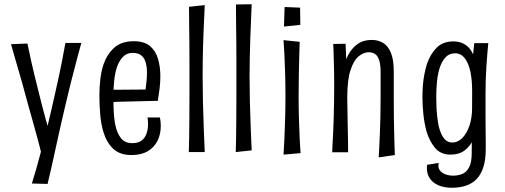

<svg xmlns="http://www.w3.org/2000/svg" viewBox="-20 -718 2376 904"><path d="M204 148 130 146Q141 111 151 76Q161 41 170 6.5Q179 -28 188 -62.5Q197 -97 205.5 -131.5Q214 -166 222 -201Q230 -236 238 -272Q248 -317 256 -353Q264 -389 271.5 -427.5Q279 -466 288 -516H363Q354 -484 346.5 -455.5Q339 -427 331.5 -398Q324 -369 315.5 -336.5Q307 -304 298 -265Q288 -223 278 -180Q268 -137 258.5 -94.5Q249 -52 240 -10.5Q231 31 222 71Q213 111 204 148ZM176 9Q170 -16 163 -42Q156 -68 148.5 -95.5Q141 -123 133 -151.5Q125 -180 116.5 -210Q108 -240 100 -270Q91 -304 83 -332.5Q75 -361 67 -388Q59 -415 50.5 -444.5Q42 -474 32 -510L109 -513Q120 -462 128 -425Q136 -388 144.5 -355Q153 -322 163 -281Q171 -250 178.5 -219.5Q186 -189 194.5 -159Q203 -129 211.5 -99Q220 -69 229 -38Z M599 12Q544 12 513 -17.5Q482 -47 467 -96Q456 -133 452 -177Q448 -221 448 -269Q448 -309 452.5 -346Q457 -383 467 -414Q484 -463 518 -493.5Q552 -524 610 -524Q658 -524 685 -502Q712 -480 723.5 -442.5Q735 -405 735 -359Q735 -331 731.5 -302Q728 -273 723 -243L665 -294Q668 -316 670 -336.5Q672 -357 672 -375Q672 -403 666 -424Q660 -445 645.5 -457Q631 -469 604 -469Q576 -469 558 -449.5Q540 -430 530 -400Q521 -372 517.5 -337Q514 -302 514 -268Q514 -243 514.5 -218.5Q515 -194 517 -171.5Q519 -149 523 -129Q531 -91 549.5 -67.5Q568 -44 603 -44Q631 -44 647 -56.5Q663 -69 670 -89.5Q677 -110 677 -133Q677 -141 676.5 -149Q676 -157 674 -165H733Q735 -155 736 -145Q737 -135 737 -125Q737 -86 721.5 -55Q706 -24 675.5 -6Q645 12 599 12ZM475 -236 474 -295 723 -297V-243Q723 -243 707.5 -243Q692 -243 666.5 -242Q641 -241 608.5 -240.5Q576 -240 541.5 -239Q507 -238 475 -236Z M869 -2Q870 -25 870.5 -64Q871 -103 871.5 -151.5Q872 -200 872 -253Q872 -306 872 -357Q872 -396 872 -441Q872 -486 871.5 -530.5Q871 -575 870.5 -615.5Q870 -656 870 -686L944 -694Q943 -669 941.5 -638Q940 -607 938.5 -571.5Q937 -536 936 -499Q935 -462 934.5 -426Q934 -390 934 -358Q934 -305 935.5 -239Q937 -173 939.5 -110Q942 -47 944 -2Z M1090 -2Q1091 -25 1091.5 -64Q1092 -103 1092.5 -151.5Q1093 -200 1093 -253Q1093 -306 1093 -357Q1093 -396 1093 -442Q1093 -488 1092.5 -534.5Q1092 -581 1091.5 -623Q1091 -665 1091 -697L1165 -698Q1164 -667 1162 -625.5Q1160 -584 1158.5 -537Q1157 -490 1156 -444Q1155 -398 1155 -358Q1155 -305 1156.5 -240.5Q1158 -176 1160.5 -115Q1163 -54 1165 -10Z M1315 10Q1317 -18 1319 -62.5Q1321 -107 1322.5 -160Q1324 -213 1324 -266Q1324 -320 1322.5 -370.5Q1321 -421 1319 -462.5Q1317 -504 1315 -529L1391 -521Q1390 -497 1389 -456.5Q1388 -416 1387 -366.5Q1386 -317 1386 -265Q1386 -213 1387.5 -161Q1389 -109 1391 -66Q1393 -23 1395 3ZM1317 -593 1320 -685 1393 -682 1394 -601Z M1839 12 1763 23Q1764 6 1765.5 -22Q1767 -50 1768.5 -86.5Q1770 -123 1771 -166Q1772 -209 1772 -256Q1772 -269 1772 -289Q1772 -309 1772 -332Q1772 -355 1772 -377Q1772 -415 1765 -435.5Q1758 -456 1745.5 -464Q1733 -472 1716 -472Q1693 -472 1669.5 -453.5Q1646 -435 1630.5 -388.5Q1615 -342 1615 -258L1577 -211Q1577 -251 1580 -295Q1583 -339 1592 -381Q1601 -423 1618 -456.5Q1635 -490 1662.5 -510Q1690 -530 1730 -530Q1761 -530 1784 -516Q1807 -502 1820.5 -469.5Q1834 -437 1834 -382Q1834 -354 1834 -336.5Q1834 -319 1834 -308Q1834 -297 1834 -287Q1834 -277 1834 -263Q1834 -208 1834.5 -165.5Q1835 -123 1836 -90Q1837 -57 1837.5 -32Q1838 -7 1839 12ZM1544 -1Q1545 -23 1546 -44.5Q1547 -66 1548.5 -92Q1550 -118 1551 -155Q1552 -192 1553 -246Q1554 -319 1553 -379Q1552 -439 1550.5 -475Q1549 -511 1549 -511L1607 -512Q1608 -496 1609 -469Q1610 -442 1611 -408.5Q1612 -375 1613 -336.5Q1614 -298 1615 -258Q1616 -181 1617 -135Q1618 -89 1618.5 -59.5Q1619 -30 1619 -1Z M2108 166Q2071 166 2044.5 154.5Q2018 143 2004 122.5Q1990 102 1990 75Q1990 70 1990 66Q1990 62 1991 58L2046 49Q2045 52 2044.5 55Q2044 58 2044 61Q2044 76 2053 86.5Q2062 97 2078 103Q2094 109 2114 109Q2136 109 2155.5 101.5Q2175 94 2188 71Q2201 48 2201 2Q2201 -22 2201.5 -62Q2202 -102 2202.5 -156Q2203 -210 2203 -276Q2203 -308 2203 -337.5Q2203 -367 2204 -395.5Q2205 -424 2207 -453Q2209 -482 2213 -515H2279Q2277 -494 2274.5 -465Q2272 -436 2270 -404Q2268 -372 2267 -339.5Q2266 -307 2266 -278Q2266 -221 2266 -177.5Q2266 -134 2266.5 -102.5Q2267 -71 2267 -49.5Q2267 -28 2267 -14Q2267 34 2256 68.5Q2245 103 2224.5 124.5Q2204 146 2174.5 156Q2145 166 2108 166ZM2101 10Q2055 10 2028.5 -21.5Q2002 -53 1988 -100Q1978 -137 1973.5 -179Q1969 -221 1969 -261Q1969 -288 1971 -315Q1973 -342 1978 -367.5Q1983 -393 1990 -416Q2006 -463 2035.5 -493Q2065 -523 2114 -523Q2157 -523 2184 -497Q2211 -471 2223.5 -411Q2236 -351 2236 -249L2203 -291Q2203 -342 2194.5 -381.5Q2186 -421 2168 -444Q2150 -467 2123 -467Q2095 -467 2078 -448.5Q2061 -430 2051 -401Q2041 -371 2037.5 -334Q2034 -297 2034 -262Q2034 -240 2035 -216.5Q2036 -193 2038.5 -170Q2041 -147 2045 -126Q2050 -104 2058.5 -86Q2067 -68 2079.5 -57.5Q2092 -47 2110 -47Q2135 -47 2156 -67.5Q2177 -88 2190 -125.5Q2203 -163 2203 -213L2236 -249Q2236 -228 2235 -195.5Q2234 -163 2228 -127.5Q2222 -92 2208 -61Q2194 -30 2168 -10Q2142 10 2101 10Z"/></svg>

Font: Truculenta
Style: Regular
Weight: 400
Designer: Ivan Castro, Eva Sanz & Omnibus-Type Team
Foundry: Omnibus-Type
Version: Version 1.002